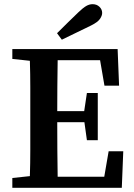

<svg xmlns="http://www.w3.org/2000/svg" viewBox="-20 -899 639 919"><path d="M253 -740Q279 -766 304.5 -791Q330 -816 355 -840Q378 -862 393 -870.5Q408 -879 423 -879Q443 -879 456 -866.5Q469 -854 469 -837Q469 -824 458.5 -808.5Q448 -793 416 -777Q381 -760 346 -743Q311 -726 276 -709ZM39 -617V-664H543L550 -489H480L459 -611H256Q255 -548 254.5 -485Q254 -422 254 -367H383L396 -454H448V-228H396L384 -314H254Q254 -242 254.5 -178.5Q255 -115 256 -53H479L500 -175H570L563 0H39V-47L123 -56Q125 -118 125 -182Q125 -246 125 -310V-353Q125 -416 125 -480Q125 -544 123 -608Z"/></svg>

Font: Source Serif 4 Semibold
Style: Regular
Weight: 600
Designer: Frank Grießhammer
Foundry: Adobe
Version: Version 4.005;hotconv 1.1.0;makeotfexe 2.6.0